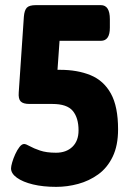

<svg xmlns="http://www.w3.org/2000/svg" viewBox="-20 -720 510 748"><path d="M199 8Q148 8 108.5 -1.5Q69 -11 46 -27.5Q23 -44 23 -64Q23 -72 27.5 -87.5Q32 -103 39.5 -119.5Q47 -136 56 -147.5Q65 -159 74 -159Q81 -159 96 -150.5Q111 -142 136 -133.5Q161 -125 198 -125Q238 -125 262 -148Q286 -171 286 -212Q286 -261 263.5 -288Q241 -315 184 -315H95Q70 -315 60.5 -325Q51 -335 53 -360L73 -655Q75 -680 84.5 -690Q94 -700 120 -700H373Q408 -700 408 -645V-612Q408 -561 373 -561H212L204 -448H214Q282 -448 333 -427Q384 -406 412 -355.5Q440 -305 440 -216Q440 -153 419 -109.5Q398 -66 362.5 -40.5Q327 -15 284.5 -3.5Q242 8 199 8Z"/></svg>

Font: Asap Condensed ExtraBold
Style: Regular
Weight: 800
Width: 3
Designer: Pablo Cosgaya
Foundry: Omnibus-Type
Version: Version 3.001; ttfautohint (v1.8.4.7-5d5b)